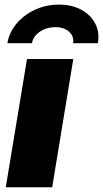

<svg xmlns="http://www.w3.org/2000/svg" viewBox="-20 -792 436 812"><path d="M4.4 0 94.2 -542.5H290L200.7 0ZM229.5 -772.5Q284.2 -772.5 324 -750.7Q363.8 -729 382.8 -692.1Q401.9 -655.3 394 -609.4H289.1Q293.9 -638.2 272.2 -657.7Q250.5 -677.2 213.9 -677.2Q176.8 -677.2 148.4 -657.7Q120.1 -638.2 115.2 -609.4H11.2Q19 -655.3 50 -692.1Q81.1 -729 127.9 -750.7Q174.8 -772.5 229.5 -772.5Z"/></svg>

Font: Inter 16pt Black
Style: Italic
Weight: 900
Italic angle: -9.3988°
Version: Version 4.001;git-66647c0bb